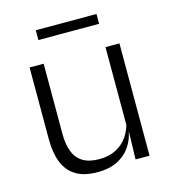

<svg xmlns="http://www.w3.org/2000/svg" viewBox="-99 -713 722 805"><g transform="rotate(-15 262.5 -311.0)"><path d="M125 -487.5V-181.5Q125 -138.5 136.8 -106.8Q148.5 -75 175.5 -57.8Q202.5 -40.5 248 -40.5Q290.5 -40.5 321.2 -56.8Q352 -73 371.2 -101.2Q390.5 -129.5 397 -164.5L409.5 -120H396Q389.5 -84.5 368.8 -54.8Q348 -25 312.8 -7.2Q277.5 10.5 227 10.5Q168.5 10.5 132.8 -11.5Q97 -33.5 80.5 -75Q64 -116.5 64 -175.5V-487.5ZM454 -487.5V0H393.5L396.5 -120.5L393.5 -123.5V-487.5ZM129.5 -589V-631.5H393V-589Z"/></g></svg>

Font: Anek Latin Light
Style: Regular
Weight: 300
Designer: Yesha Goshar
Foundry: Ek Type
Version: Version 1.003